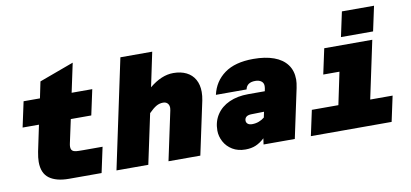

<svg xmlns="http://www.w3.org/2000/svg" viewBox="-73 -1028 2745 1283"><g transform="rotate(-10 1300.0 -386.5)"><path d="M126 -146Q126 -173 134 -215L171 -391H60L97 -563H208L231 -674L465 -760L423 -563H563L526 -391H387L353 -233Q350 -220 350 -210Q350 -191 359.5 -183Q369 -175 384.5 -173.5Q400 -172 432 -172H564L527 0H306Q220 0 173 -34.5Q126 -69 126 -146Z M1054 -349Q1054 -369 1043 -380.5Q1032 -392 1013 -392Q988 -392 966.5 -379.5Q945 -367 916 -338L844 0H628L785 -740H1001L952 -507Q1034 -575 1114 -575Q1165 -575 1202.5 -556.5Q1240 -538 1260 -502.5Q1280 -467 1280 -418Q1280 -391 1274 -361L1197 0H981L1052 -333Q1054 -345 1054 -349Z M1632 -41Q1603 -14 1572.5 -1Q1542 12 1502 12Q1451 12 1414 -10.5Q1377 -33 1357.5 -69.5Q1338 -106 1338 -145Q1338 -206 1368.5 -252.5Q1399 -299 1454.5 -324Q1510 -349 1583 -349H1696L1700 -370Q1701 -375 1701 -384Q1701 -405 1685.5 -416.5Q1670 -428 1645 -428Q1616 -428 1599.5 -416.5Q1583 -405 1578 -382H1370Q1390 -471 1461.5 -523Q1533 -575 1657 -575Q1738 -575 1796 -554Q1854 -533 1885 -491.5Q1916 -450 1916 -390Q1916 -368 1909 -333L1838 0H1626ZM1575 -147Q1599 -147 1620.5 -155Q1642 -163 1659 -177L1667 -215L1578 -213Q1556 -212 1545.5 -202.5Q1535 -193 1535 -178Q1535 -164 1545.5 -155.5Q1556 -147 1575 -147Z M1984 -172H2164L2210 -391H2100L2137 -563H2463L2380 -172H2532L2495 0H1947ZM2296 -785H2514L2478 -617H2260Z"/></g></svg>

Font: Azeret Mono Black
Style: Italic
Weight: 900
Italic angle: -12°
Designer: Martin Vácha
Foundry: Displaay
Version: Version 1.000; Glyphs 3.0.3, build 3074